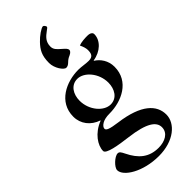

<svg xmlns="http://www.w3.org/2000/svg" viewBox="-337 -883 1208 1208"><g transform="rotate(-45 267.5 -279.0)"><path d="M205 -635C205 -588 241 -537 261 -537C272 -537 282 -542 293 -553C303 -563 314 -571 329 -577C347 -585 354 -595 354 -603C354 -614 345 -623 322 -643C299 -663 284 -677 284 -702C284 -745 308 -766 338 -788C350 -796 357 -802 357 -806C357 -813 347 -826 341 -826C326 -826 284 -797 258 -769C225 -734 205 -703 205 -635ZM31 145C31 199 138 268 280 268C415 268 498 194 498 116C498 32 430 -39 248 -63C181 -72 159 -81 159 -96C159 -106 167 -118 185 -128C200 -136 220 -141 250 -141C356 -141 480 -196 480 -327C480 -382 450 -423 415 -445V-448C484 -458 535 -507 535 -562C535 -573 526 -586 496 -586C478 -586 441 -585 420 -575C429 -557 436 -537 436 -520C436 -488 428 -468 392 -468C385 -468 366 -469 353 -471C340 -473 314 -475 305 -475C199 -475 74 -419 74 -288C74 -224 115 -172 178 -151V-149C97 -118 54 -52 54 -3C54 24 147 39 228 49C374 67 422 105 422 153C422 205 371 230 316 230C230 230 179 185 141 107C129 83 123 72 108 72C81 72 31 119 31 145ZM173 -331C173 -388 203 -439 260 -439C320 -439 382 -368 382 -284C382 -227 352 -176 295 -176C235 -176 173 -247 173 -331Z"/></g></svg>

Font: Monomakh Unicode
Style: Regular
Weight: 400
Version: Version 1.2